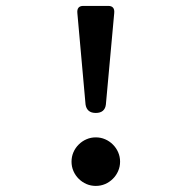

<svg xmlns="http://www.w3.org/2000/svg" viewBox="-20 -610 640 641"><path d="M341.3 -590.3Q363.8 -590.3 361.3 -565.9L333.5 -261.2Q332 -247.6 323.5 -240.2Q314.9 -232.9 299.8 -232.9Q284.7 -232.9 276.1 -240.2Q267.6 -247.6 265.6 -261.2L238.3 -565.9Q235.8 -590.3 258.3 -590.3ZM242.7 -127.4Q253.9 -138.7 268.6 -145Q283.2 -151.4 299.8 -151.4Q316.4 -151.4 331.1 -145Q345.7 -138.7 356.9 -127.4Q368.2 -116.2 374.5 -101.6Q380.9 -86.9 380.9 -70.3Q380.9 -53.7 374.5 -39.1Q368.2 -24.4 356.9 -13.2Q345.7 -2 331.1 4.4Q316.4 10.7 299.8 10.7Q283.2 10.7 268.6 4.4Q253.9 -2 242.7 -13.2Q231.4 -24.4 225.1 -39.1Q218.8 -53.7 218.8 -70.3Q218.8 -86.9 225.1 -101.6Q231.4 -116.2 242.7 -127.4Z"/></svg>

Font: Courier Prime Medium
Style: Regular
Weight: 500
Designer: Alan Dague-Greene
Foundry: Quote-Unquote Apps
Version: Version 1.202